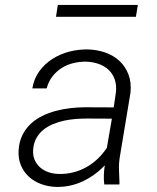

<svg xmlns="http://www.w3.org/2000/svg" viewBox="-20 -735 627 765"><path d="M395.5 0Q393.1 -19 393.8 -37.8Q394.5 -56.6 397.5 -76.2Q359.4 -36.1 310.1 -12.7Q260.7 10.7 204.1 9.8Q172.4 8.8 144.3 -1.5Q116.2 -11.7 95.5 -30.5Q74.7 -49.3 63.5 -75.9Q52.2 -102.5 54.2 -136.2Q56.2 -169.9 68.8 -195.8Q81.5 -221.7 101.6 -240.7Q121.6 -259.8 147.7 -272.7Q173.8 -285.6 202.6 -293.2Q231.4 -300.8 261.2 -304.2Q291 -307.6 319.3 -307.6L433.1 -307.1L441.9 -367.7Q444.8 -396.5 437 -418.7Q429.2 -440.9 413.1 -456.3Q397 -471.7 374 -480Q351.1 -488.3 323.7 -489.3Q296.9 -489.7 271.5 -483.4Q246.1 -477.1 225.1 -463.6Q204.1 -450.2 188.5 -429.9Q172.9 -409.7 166 -382.8H108.9Q115.2 -421.9 136.7 -451.2Q158.2 -480.5 188.5 -500Q218.8 -519.5 255.4 -529.1Q292 -538.6 329.1 -538.1Q367.2 -537.1 400.1 -525.4Q433.1 -513.7 456.5 -491.7Q480 -469.7 491.9 -438.2Q503.9 -406.7 500 -366.2L457.5 -110.4Q453.1 -83.5 454.1 -58.1Q455.1 -32.7 456.1 -6.3L455.6 0ZM212.9 -42Q242.7 -41 270.5 -47.9Q298.3 -54.7 323 -68.4Q347.7 -82 368.7 -101.8Q389.6 -121.6 405.8 -146L425.8 -262.2L326.7 -262.7Q305.7 -262.7 282.5 -261Q259.3 -259.3 236.3 -254.4Q213.4 -249.5 191.9 -240.7Q170.4 -231.9 153.6 -218.5Q136.7 -205.1 125.7 -186Q114.7 -167 112.3 -141.1Q109.9 -117.7 117.4 -99.6Q125 -81.5 138.9 -68.8Q152.8 -56.2 172.1 -49.3Q191.4 -42.5 212.9 -42ZM521.5 -668H203.1L210.4 -715.3H529.3Z"/></svg>

Font: Roboto Mono Light
Style: Italic
Weight: 300
Designer: Google
Version: Version 2.000985; 2015; ttfautohint (v1.3)